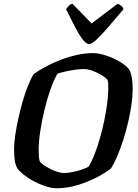

<svg xmlns="http://www.w3.org/2000/svg" viewBox="-20 -1003 736 1023"><path d="M283 0Q253 0 219.5 -11.5Q186 -23 156 -39.5Q126 -56 103.5 -74.5Q81 -93 72 -107Q63 -122 59 -146.5Q55 -171 55 -211Q55 -241 61 -281.5Q67 -322 77 -368.5Q87 -415 100 -460Q113 -505 128 -543.5Q143 -582 159 -608Q185 -627 222 -647Q259 -667 301.5 -683.5Q344 -700 388.5 -710Q433 -720 476 -720Q500 -720 529 -712Q558 -704 586.5 -691Q615 -678 637.5 -661.5Q660 -645 671 -629Q679 -611 683 -585Q687 -559 687 -528Q687 -491 680.5 -446Q674 -401 663 -353Q652 -305 637 -258.5Q622 -212 605.5 -172.5Q589 -133 571 -105Q542 -82 494.5 -57.5Q447 -33 392 -16.5Q337 0 283 0ZM320 -81Q341 -81 367.5 -86.5Q394 -92 417 -100Q440 -108 452 -115Q468 -140 483 -178.5Q498 -217 511.5 -263.5Q525 -310 535 -358Q545 -406 551 -451Q557 -496 557 -532Q557 -544 556.5 -555Q556 -566 554 -574Q551 -582 537.5 -592Q524 -602 504.5 -612Q485 -622 465 -628.5Q445 -635 429 -635Q408 -635 381.5 -631.5Q355 -628 330 -622.5Q305 -617 286 -610Q267 -578 249 -527Q231 -476 217 -418Q203 -360 194.5 -304Q186 -248 186 -205Q186 -188 187 -172.5Q188 -157 191 -145Q196 -135 212 -124Q228 -113 248 -103Q268 -93 287.5 -87Q307 -81 320 -81ZM454 -768Q440 -768 420.5 -793Q401 -818 379 -860.5Q357 -903 332 -954Q340 -964 346.5 -972Q353 -980 366 -983L468 -878L607 -983Q620 -978 628 -970.5Q636 -963 638 -954Q595 -903 558.5 -860.5Q522 -818 495.5 -793Q469 -768 454 -768Z"/></svg>

Font: Texturina 12pt
Style: Bold Italic
Weight: 700
Italic angle: -11°
Designer: Guillermo Torres Carreño
Foundry: Omnibus-Type
Version: Version 1.002